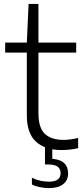

<svg xmlns="http://www.w3.org/2000/svg" viewBox="-20 -760 428 984"><path d="M295.5 9Q211.5 9 164.5 -33.8Q117.5 -76.5 117.5 -169.5V-490.5H6.5V-541.5H117.5L126.5 -740H177V-541.5H370.5V-490.5H177V-180Q177 -105 210 -74Q243 -43 306 -43Q338 -43 380.5 -53V-0.5Q338 9 295.5 9ZM231.5 204Q208.5 204 184.5 199.2Q160.5 194.5 143.5 185.5V151Q166 162 188 166.5Q210 171 230.5 171Q290.5 171 290.5 127.5Q290.5 83 229.5 83H210.5V-10H248V54Q329 60 329 129Q329 164.5 303.5 184.2Q278 204 231.5 204Z"/></svg>

Font: Encode Sans Semi Expanded Light
Style: Regular
Weight: 300
Width: 6
Designer: Multiple Designers
Foundry: Impallari Type
Version: Version 3.000; ttfautohint (v1.8.3) -l 8 -r 50 -G 200 -x 14 